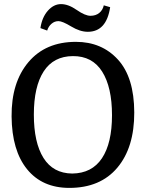

<svg xmlns="http://www.w3.org/2000/svg" viewBox="-20 -901 711 936"><path d="M486 -875 517 -866Q499 -746 408 -746Q370 -746 327 -772Q284 -798 265 -798Q246 -798 231 -785Q216 -772 210 -752L177 -764Q185 -817 213.5 -849Q242 -881 277.5 -881Q313 -881 354 -852.5Q395 -824 421 -824Q447 -824 464 -838Q481 -852 486 -875ZM332 -55Q428 -56 477 -129.5Q526 -203 526 -339.5Q526 -476 478 -552Q430 -628 335.5 -627.5Q241 -627 193 -553Q145 -479 145 -342.5Q145 -206 192 -131Q239 -56 332 -55ZM350 -697Q476 -697 555 -610.5Q634 -524 634.5 -353Q635 -182 552 -83.5Q469 15 318 15Q186 15 112 -76Q38 -167 36.5 -333Q35 -499 118.5 -598Q202 -697 350 -697Z"/></svg>

Font: Karma SemiBold
Style: Regular
Weight: 600
Designer: Joana Correia
Foundry: Indian Type Foundry
Version: Version 1.202;PS 1.0;hotconv 1.0.78;makeotf.lib2.5.61930; tt